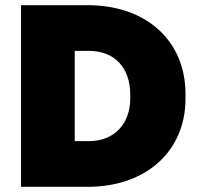

<svg xmlns="http://www.w3.org/2000/svg" viewBox="-20 -720 770 740"><path d="M61 0H318C545 0 695 -139 695 -340V-357C695 -563 544 -700 318 -700H61ZM268 -176V-524H322C422 -524 482 -459 482 -355V-341C482 -244 422 -176 322 -176Z"/></svg>

Font: Fixel Display Black
Style: Regular
Weight: 900
Designer: AlfaBravo + MacPaw
Foundry: Kyrylo Tkachov, Marchela Mozhyna, Serhii Makarenko, Maria Weinstein, Zakhar Kryvoshyya
Version: Version 1.211